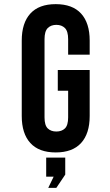

<svg xmlns="http://www.w3.org/2000/svg" viewBox="-20 -728 533 927"><path d="M259 -390H413V-168Q413 -83 371.5 -37.5Q330 8 249 8Q168 8 126.5 -37.5Q85 -83 85 -168V-532Q85 -617 126.5 -662.5Q168 -708 249 -708Q330 -708 371.5 -662.5Q413 -617 413 -532V-464H309V-539Q309 -577 293.5 -592.5Q278 -608 252 -608Q226 -608 210.5 -592.5Q195 -577 195 -539V-161Q195 -123 210.5 -108Q226 -93 252 -93Q278 -93 293.5 -108Q309 -123 309 -161V-290H259ZM203 125V33H295V115L252 179H213L239 125Z"/></svg>

Font: Bebas Neue Bold
Style: Regular
Weight: 700
Designer: Ryoichi Tsunekawa & LGV (GE)
Foundry: Free Software Foundation, Inc.
Version: Version 1.003 August 13, 2016